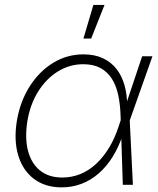

<svg xmlns="http://www.w3.org/2000/svg" viewBox="-20 -770 659 800"><path d="M237.3 10.7Q168 10.7 121.3 -24.7Q74.7 -60.1 55.9 -122.8Q37.1 -185.5 50.3 -266.6Q64 -347.7 103.8 -410.2Q143.6 -472.7 201.4 -508.1Q259.3 -543.5 327.6 -543.5Q374.5 -543.5 408.9 -527.3Q443.4 -511.2 465.6 -482.4Q487.8 -453.6 498.8 -414.8Q509.8 -376 509.8 -330.1H523.9L520.5 -270L533.7 0H491.7L482.4 -288.1Q481 -335.4 472.4 -374.8Q463.9 -414.1 445.6 -442.6Q427.2 -471.2 398.2 -486.8Q369.1 -502.4 326.7 -502.4Q270.5 -502.4 221.9 -472.7Q173.3 -442.9 139.6 -389.6Q106 -336.4 94.2 -266.1Q83 -195.8 96.4 -142.8Q109.9 -89.8 146.2 -60.1Q182.6 -30.3 239.7 -30.3Q279.3 -30.3 314.7 -44.7Q350.1 -59.1 380.1 -86.9Q410.2 -114.7 434.3 -154.3Q458.5 -193.8 474.6 -244.1L572.3 -535.6H615.2L520 -266.6L503.9 -205.6H490.7Q473.6 -155.3 448.5 -115.2Q423.3 -75.2 390.9 -47.1Q358.4 -19 319.8 -4.2Q281.2 10.7 237.3 10.7ZM327.6 -609.4 369.1 -749.5H415.5L359.9 -609.4Z"/></svg>

Font: Inter 20pt ExtraLight
Style: Italic
Weight: 250
Italic angle: -9.3988°
Version: Version 4.001;git-66647c0bb